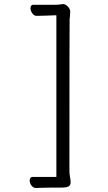

<svg xmlns="http://www.w3.org/2000/svg" viewBox="-20 -787 540 957"><path d="M159 150Q146 150 137 138Q128 126 128 113Q128 95 142 95H261V-711L206 -709Q186 -708 162 -708Q150 -708 141 -720.5Q132 -733 132 -746Q132 -754 135.5 -758.5Q139 -763 144 -763H249Q270 -763 290 -766L292 -767Q306 -767 318 -754.5Q330 -742 330 -730Q330 -714 327 -690Q326 -676 326 62Q326 81 329 95.5Q332 110 332 121Q332 135 323 141.5Q314 148 285 148H238Q211 149 189.5 149Q168 149 159 150Z"/></svg>

Font: LXGW WenKai Mono Lite
Style: Regular
Weight: 400
Monospace: yes
Designer: LXGW / Fontworks Inc.
Foundry: LXGW / Fontworks Inc.
Version: Version 1.520; June 14, 2025